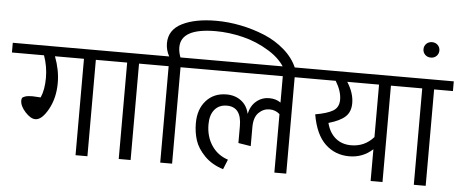

<svg xmlns="http://www.w3.org/2000/svg" viewBox="-77 -1088 2974 1240"><g transform="rotate(5 1410.5 -468.5)"><path d="M647 -688V-625H525V0H448V-625H260Q293 -538 293 -455Q293 -357 252 -283Q211 -209 169 -209Q138 -209 103 -247.5Q68 -286 68 -321Q68 -331 71.5 -337.5Q75 -344 91.5 -349.5Q108 -355 138 -355Q147 -355 165.5 -353.5Q184 -352 191 -352Q214 -403 214 -481Q214 -555 189 -625H-19V-688Z M927 -688V-625H805V0H728V-625H609V-688Z M1279 -944Q1357 -944 1437 -928Q1517 -912 1591.5 -881.5Q1666 -851 1725 -799.5Q1784 -748 1811 -683L1745 -663Q1711 -732 1629.5 -782.5Q1548 -833 1457.5 -855Q1367 -877 1281 -877Q1055 -877 1055 -753Q1055 -722 1068 -688H1168V-625H1074V0H997V-625H889V-688H995Q973 -728 973 -772Q973 -859 1057.5 -901.5Q1142 -944 1279 -944Z M1936 -688V-625H1814V0H1737V-379Q1709 -404 1671 -404Q1631 -404 1600.5 -374Q1570 -344 1570 -280V-157L1489 -170V-280Q1489 -404 1394 -404Q1344 -404 1315 -369.5Q1286 -335 1286 -274Q1286 -195 1324.5 -137Q1363 -79 1431 -57L1405 7Q1331 -16 1284 -64Q1237 -112 1220.5 -163.5Q1204 -215 1204 -274Q1204 -365 1254 -420.5Q1304 -476 1386 -476Q1441 -476 1480.5 -446.5Q1520 -417 1532 -363Q1544 -417 1580 -446.5Q1616 -476 1663 -476Q1706 -476 1737 -454V-625H1136V-688Z M2560 -688V-625H2438V0H2361V-206Q2297 -147 2209 -147Q2117 -147 2053 -208Q1989 -269 1967 -398Q2044 -411 2081.5 -433.5Q2119 -456 2119 -506Q2119 -561 2080 -625H1899V-688ZM2361 -285V-625H2155Q2199 -556 2199 -490Q2199 -434 2165 -402.5Q2131 -371 2057 -350Q2073 -287 2114 -253Q2155 -219 2215 -219Q2303 -219 2361 -285Z M2840 -688V-625H2718V0H2641V-625H2522V-688Z M2679 -828Q2656 -828 2641.5 -842.5Q2627 -857 2627 -878Q2627 -899 2641.5 -913.5Q2656 -928 2679 -928Q2701 -928 2715.5 -913.5Q2730 -899 2730 -878Q2730 -857 2715.5 -842.5Q2701 -828 2679 -828Z"/></g></svg>

Font: FiraGO Book
Style: Regular
Weight: 350
Designer: bBox Type
Foundry: bBox Type GmbH
Version: Version 1.001;PS 001.001;hotconv 1.0.88;makeotf.lib2.5.64775